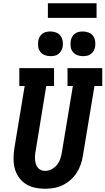

<svg xmlns="http://www.w3.org/2000/svg" viewBox="-20 -1155 650 1183"><path d="M256 8Q224 8 193 1Q162 -6 137 -22.5Q112 -39 95 -64Q78 -89 70.5 -119Q63 -149 63.5 -181Q64 -213 69 -245L132 -625H99V-735H313V-625H265L200 -227Q197 -213 196 -199Q195 -185 196 -172Q197 -159 200.5 -146Q204 -133 212 -123Q220 -113 232 -107.5Q244 -102 258 -102Q278 -102 297.5 -112Q317 -122 330.5 -138.5Q344 -155 351 -175Q358 -195 361 -215L429 -625H396V-735H610V-625H562L491 -197Q487 -169 477.5 -142Q468 -115 452.5 -90.5Q437 -66 414 -46Q391 -26 365 -13.5Q339 -1 311 3.5Q283 8 256 8ZM491 -809Q472 -809 455.5 -815.5Q439 -822 428.5 -835.5Q418 -849 415.5 -867Q413 -885 416 -904Q418 -916 424.5 -928Q431 -940 442 -948Q453 -956 465.5 -958.5Q478 -961 491 -961Q509 -961 526 -954.5Q543 -948 553 -934.5Q563 -921 566 -903Q569 -885 566 -866Q564 -854 557 -842Q550 -830 539.5 -822Q529 -814 516 -811.5Q503 -809 491 -809ZM291 -809Q272 -809 255.5 -815.5Q239 -822 228.5 -835.5Q218 -849 215.5 -867Q213 -885 216 -904Q218 -916 224.5 -928Q231 -940 242 -948Q253 -956 265.5 -958.5Q278 -961 291 -961Q309 -961 326 -954.5Q343 -948 353 -934.5Q363 -921 366 -903Q369 -885 366 -866Q364 -854 357 -842Q350 -830 339.5 -822Q329 -814 316 -811.5Q303 -809 291 -809ZM575 -1045H275V-1135H575Z"/></svg>

Font: Iosevka Etoile XBdObl
Style: Regular
Weight: 800
Italic angle: -9°
Designer: Belleve Invis
Foundry: Belleve Invis
Version: Version 15.5.2; ttfautohint (v1.8.4)